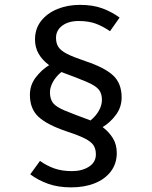

<svg xmlns="http://www.w3.org/2000/svg" viewBox="-20 -720 640 809"><path d="M316.5 -699.5Q371.5 -699.5 411.2 -684.8Q451 -670 484 -646L443.5 -588.5Q414 -609 383.8 -620.2Q353.5 -631.5 311.5 -631.5Q269 -631.5 242.5 -612Q216 -592.5 216 -560.5Q216 -538 225.8 -522.5Q235.5 -507 262.2 -493.2Q289 -479.5 339.5 -462.5Q421 -435.5 456.8 -402Q492.5 -368.5 492.5 -309.5Q492.5 -269 469 -236.8Q445.5 -204.5 412.5 -184.5Q439.5 -164 455.8 -137.5Q472 -111 472 -75.5Q472 -30.5 447.2 2.2Q422.5 35 379.2 52.2Q336 69.5 279.5 69.5Q224.5 69.5 182.2 54.2Q140 39 107.5 14.5L148.5 -42Q178 -21 209.8 -10Q241.5 1 283.5 1Q326 1 355 -17.8Q384 -36.5 384 -69.5Q384 -92.5 374 -107.8Q364 -123 337.5 -136.5Q311 -150 260.5 -166.5Q179 -194 142.5 -227.5Q106 -261 106 -320.5Q106 -361 130 -393Q154 -425 187 -445.5Q159 -466 143.2 -492.8Q127.5 -519.5 127.5 -553.5Q127.5 -599 153.2 -631.8Q179 -664.5 222 -682Q265 -699.5 316.5 -699.5ZM238.5 -416.5Q215.5 -397.5 203 -374.8Q190.5 -352 190.5 -331Q190.5 -302 204.2 -285.2Q218 -268.5 255.2 -253.2Q292.5 -238 361.5 -212.5Q384.5 -231.5 397 -254.2Q409.5 -277 409.5 -299Q409.5 -326.5 395.8 -343Q382 -359.5 345 -375.2Q308 -391 238.5 -416.5Z"/></svg>

Font: Fast_Mono
Style: Regular
Weight: 400
Monospace: yes
Designer: Carrois Corporate, Edenspiekermann AG, Nikita Prokopov
Foundry: Carrois Corporate, Edenspiekermann AG, Nikita Prokopov
Version: Version 5.002